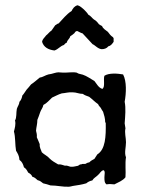

<svg xmlns="http://www.w3.org/2000/svg" viewBox="-20 -704 539 730"><path d="M457 -30C459 -52 455 -83 459 -106C452 -123 459 -144 459 -163C459 -181 453 -199 457 -216L454 -235C456 -262 459 -293 454 -317C460 -350 462 -395 448 -421C426 -425 394 -427 377 -416C372 -402 381 -373 369 -366C354 -371 348 -385 339 -396C325 -404 310 -415 295 -420L279 -424L271 -428C254 -431 236 -427 218 -428C212 -428 207 -429 202 -429C193 -429 181 -424 175 -423L164 -421C152 -418 142 -410 131 -409C120 -400 110 -391 98 -383C93 -376 87 -370 81 -363C75 -355 71 -347 65 -341C63 -331 60 -323 54 -317C53 -306 47 -300 44 -290C41 -276 44 -256 37 -246C41 -232 36 -216 33 -204C39 -183 37 -153 41 -131C47 -121 53 -112 54 -96C63 -90 68 -80 71 -68C79 -63 83 -56 87 -48C94 -44 100 -40 103 -32C112 -30 117 -24 123 -19C132 -17 138 -12 144 -7C154 -5 163 -2 172 1C196 1 219 7 242 6C246 6 252 4 257 3C277 0 291 -2 308 -7C314 -12 321 -16 331 -18C336 -27 345 -31 352 -38C360 -44 363 -55 374 -57C381 -52 377 -41 377 -30C377 -18 377 -9 385 -3C397 -5 402 -4 415 -3C430 -11 447 -17 457 -30ZM372 -279C376 -266 380 -254 380 -238C382 -239 382 -238 382 -237C383 -185 381 -136 350 -117C346 -112 343 -105 339 -100C332 -96 325 -93 320 -87C314 -86 309 -84 305 -81C299 -80 292 -82 289 -79C281 -80 280 -73 273 -73C266 -72 262 -70 254 -70C242 -69 239 -76 227 -74C219 -76 212 -80 201 -79C189 -86 178 -92 169 -101C161 -111 148 -116 139 -125C136 -135 130 -142 131 -156C127 -165 124 -174 120 -182C121 -192 119 -199 117 -207C118 -221 122 -232 122 -248C126 -257 129 -267 133 -278C136 -287 143 -294 145 -305C159 -312 167 -323 178 -333C190 -338 201 -345 215 -349C229 -350 240 -354 256 -353C271 -353 280 -347 295 -347C301 -342 311 -339 319 -336C331 -327 341 -316 353 -308C355 -302 360 -298 363 -294C366 -289 368 -284 372 -279ZM412 -545V-558C412 -560 410 -561 409 -563C401 -568 396 -575 390 -583C382 -590 372 -594 368 -605C364 -607 360 -609 356 -612C351 -619 345 -626 337 -630C329 -636 325 -644 316 -648C312 -655 305 -662 299 -668C292 -674 285 -681 275 -684C263 -681 257 -672 252 -662C242 -656 234 -648 226 -640L203 -615C197 -614 195 -610 190 -608C186 -601 180 -595 176 -588C168 -583 163 -575 155 -569C150 -561 142 -557 140 -545C146 -525 163 -515 187 -512C202 -517 209 -529 223 -533C226 -537 229 -540 234 -542C236 -553 245 -556 247 -566C252 -569 260 -575 263 -578C266 -583 268 -586 274 -586C281 -583 286 -579 294 -577C306 -563 320 -550 332 -536C342 -532 352 -518 367 -517C376 -517 386 -520 392 -528C402 -530 407 -538 412 -545Z"/></svg>

Font: FuturaRener
Style: Regular
Weight: 400
Designer: BSozoo
Foundry: BSozoo
Version: Version 1.0